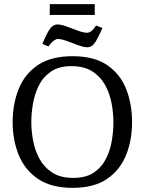

<svg xmlns="http://www.w3.org/2000/svg" viewBox="-20 -897 698 926"><path d="M330 9Q227 9 163.5 -34Q100 -77 70.5 -149Q41 -221 41 -308Q41 -395 70 -467.5Q99 -540 162.5 -583Q226 -626 330 -626Q434 -626 497 -583Q560 -540 588.5 -467.5Q617 -395 617 -308Q617 -221 588 -149Q559 -77 496 -34Q433 9 330 9ZM333 -39Q395 -39 433 -65Q471 -91 491.5 -132Q512 -173 519.5 -219.5Q527 -266 527 -308Q527 -350 518.5 -397Q510 -444 488 -485Q466 -526 426.5 -552Q387 -578 324 -578Q264 -578 226 -552Q188 -526 167.5 -485Q147 -444 139 -397Q131 -350 131 -308Q131 -266 139.5 -219.5Q148 -173 170 -132Q192 -91 231.5 -65Q271 -39 333 -39ZM401 -669Q384 -669 357 -679Q330 -689 303 -699Q276 -709 259 -709Q251 -709 242.5 -703Q234 -697 226.5 -689Q219 -681 214 -673L184 -685Q200 -724 216.5 -751.5Q233 -779 258 -779Q275 -779 302 -769Q329 -759 356 -749Q383 -739 400 -739Q409 -739 417 -744.5Q425 -750 432 -758.5Q439 -767 443 -774L474 -762Q458 -724 441.5 -696.5Q425 -669 401 -669ZM220 -825V-877H437V-825Z"/></svg>

Font: Manuale
Style: Regular
Weight: 400
Designer: Eduardo Tunni / Pablo Cosgaya
Foundry: Eduardo Tunni / Pablo Cosgaya
Version: Version 1.002